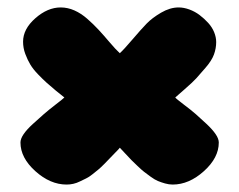

<svg xmlns="http://www.w3.org/2000/svg" viewBox="-20 -496 642 516"><path d="M302 -99Q300 -96 289 -85Q278 -74 274.5 -70Q271 -66 260.5 -55.5Q250 -45 244.5 -40.5Q239 -36 229 -28Q219 -20 211.5 -16.5Q204 -13 195 -8.5Q186 -4 177 -2Q168 0 159 0Q115 0 75 -36Q35 -72 35 -113Q35 -123 43.5 -135.5Q52 -148 68.5 -163Q85 -178 97.5 -189Q110 -200 129.5 -215Q149 -230 153 -234Q145 -240 130 -252.5Q115 -265 105 -274Q95 -283 82 -296.5Q69 -310 61.5 -322.5Q54 -335 48 -351Q42 -367 42 -384Q42 -418 75 -447Q108 -476 143 -476Q162 -476 180 -468Q198 -460 214.5 -445.5Q231 -431 244.5 -416.5Q258 -402 274.5 -382.5Q291 -363 302 -353Q313 -363 336 -390Q359 -417 374 -432.5Q389 -448 413 -462Q437 -476 460 -476Q474 -476 489 -470.5Q504 -465 516.5 -455.5Q529 -446 539.5 -434.5Q550 -423 555.5 -409.5Q561 -396 561 -383Q561 -366 555 -349.5Q549 -333 532 -313.5Q515 -294 507.5 -285.5Q500 -277 475.5 -255.5Q451 -234 451 -234Q454 -230 474 -215Q494 -200 506.5 -189Q519 -178 535 -163Q551 -148 559.5 -135.5Q568 -123 568 -113Q568 -72 528 -36Q488 0 444 0Q434 0 423.5 -3Q413 -6 404.5 -9.5Q396 -13 385 -21Q374 -29 367.5 -34Q361 -39 349.5 -50Q338 -61 333.5 -65.5Q329 -70 317 -83Q305 -96 302 -99Z"/></svg>

Font: Coiny
Style: Regular
Weight: 400
Version: Version 001.001